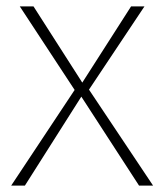

<svg xmlns="http://www.w3.org/2000/svg" viewBox="-20 -582 515 602"><path d="M259 -301 433 -562H391L238 -323L85 -562H42L214 -300L15 0H58L235 -279L416 0H460Z"/></svg>

Font: Glow Sans SC Normal ExtraLight
Style: Regular
Weight: 200
Designer: Ryoko NISHIZUKA (kana, bopomofo & ideographs); Paul D. Hunt (Latin, Greek & Cyrillic); Sandoll Communications, Soo-young
Version: Version 0.93